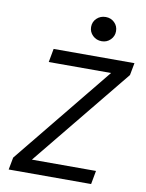

<svg xmlns="http://www.w3.org/2000/svg" viewBox="-99 -993 806 1062"><g transform="rotate(10 304.0 -462.0)"><path d="M25 0 38 -69 490 -624H140L154 -700H608L595 -631L142 -76H502L488 0ZM408 -788Q378 -788 357.5 -808Q337 -828 337 -856Q337 -885 357.5 -904.5Q378 -924 408 -924Q437 -924 457 -904.5Q477 -885 477 -856Q477 -828 457 -808Q437 -788 408 -788Z"/></g></svg>

Font: DM Mono
Style: Italic
Weight: 400
Italic angle: -10°
Designer: Colophon Foundry
Foundry: Colophon Foundry
Version: Version 1.000; ttfautohint (v1.8.2.53-6de2)